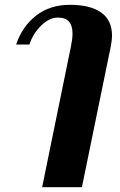

<svg xmlns="http://www.w3.org/2000/svg" viewBox="-20 -584 498 797"><path d="M275 -394Q281 -423 281 -445Q281 -477 266.5 -494Q252 -511 220 -511Q185 -511 151 -478Q117 -445 102 -399H47Q72 -474 129.5 -519Q187 -564 270 -564Q355 -564 400 -532Q445 -500 445 -436Q445 -419 440 -392L320 193H155Z"/></svg>

Font: Trirong ExtraBold
Style: Italic
Weight: 800
Italic angle: -12°
Designer: Katatrad Team
Foundry: CadsonDemak
Version: Version 1.001